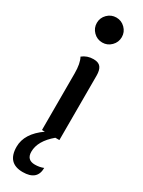

<svg xmlns="http://www.w3.org/2000/svg" viewBox="-230 -678 693 928"><g transform="rotate(30 116.0 -214.0)"><path d="M114.7 -511.7Q85.9 -511.7 65.4 -532.2Q44.9 -552.7 44.9 -581.5Q44.9 -609.9 65.4 -630.4Q85.9 -650.9 114.7 -650.9Q143.1 -650.9 163.6 -630.4Q184.1 -609.9 184.1 -581.5Q184.1 -552.7 163.6 -532.2Q143.1 -511.7 114.7 -511.7ZM171.4 0H74.2V-315.4Q74.2 -371.6 58.1 -400.4Q84 -421.4 119.6 -421.4Q147.9 -421.4 159.7 -406Q171.4 -390.6 171.4 -359.9ZM94.7 222.7Q8.3 222.7 8.3 130.9Q8.3 57.6 90.3 0H148.9Q82 56.2 82 116.2Q82 162.1 127.9 162.1Q153.3 162.1 175.3 153.3Q175.3 222.7 94.7 222.7Z"/></g></svg>

Font: Bainsley
Style: Regular
Weight: 400
Designer: Paul James MIller
Foundry: High-Logic / Made with FontCreator
Version: Version 1.411;March 28, 2021;FontCreator 13.0.0.2683 64-bit